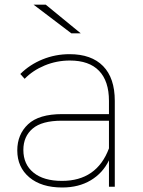

<svg xmlns="http://www.w3.org/2000/svg" viewBox="-20 -817 624 840"><path d="M126.7 -796.7H180L333.3 -671.1H292.2ZM482.2 -375.6V0H456.7V-115.6Q430 -60 377.2 -28.3Q324.4 3.3 252.2 3.3Q161.1 3.3 108.3 -41.1Q55.6 -85.6 55.6 -158.9Q55.6 -228.9 102.8 -273.3Q150 -317.8 252.2 -317.8H456.7V-375.6Q456.7 -462.2 413.3 -507.2Q370 -552.2 285.6 -552.2Q227.8 -552.2 175.6 -530.6Q123.3 -508.9 87.8 -472.2L68.9 -493.3Q110 -534.4 166.1 -557.2Q222.2 -580 284.4 -580Q380 -580 431.1 -527.8Q482.2 -475.6 482.2 -375.6ZM456.7 -167.8V-288.9H250Q163.3 -288.9 122.8 -254.4Q82.2 -220 82.2 -161.1Q82.2 -97.8 126.7 -61.7Q171.1 -25.6 251.1 -25.6Q403.3 -25.6 456.7 -167.8Z"/></svg>

Font: Paperlogy 1 Thin
Style: Regular
Weight: 250
Designer: redesigned by Lee Juim, glyphs from Gmarket Sans & Montserrat
Foundry: PT&
Version: Version 1.001